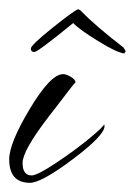

<svg xmlns="http://www.w3.org/2000/svg" viewBox="-32 -361 293 417"><path d="M195 -87Q195 -67 126.5 -15.5Q58 36 33 36Q-12 36 -12 -15Q-12 -50 33 -125Q78 -200 105 -200Q112 -200 122 -194Q132 -188 132 -182Q127 -177 122.5 -171Q118 -165 111 -156Q104 -147 94.5 -134.5Q85 -122 74 -108Q17 -34 17 -7Q17 20 37 20Q49 20 91 -8Q133 -36 163.5 -61.5Q194 -87 194 -91Q195 -90 195 -87ZM127 -311Q50 -248 42.5 -248Q35 -248 35 -255.5Q35 -263 82.5 -301Q130 -339 138 -341L142 -339Q175 -305 236 -258L241 -250L238 -245Q223 -246 181.5 -271.5Q140 -297 127 -311Z"/></svg>

Font: Qwigley
Style: Regular
Weight: 400
Designer: Robert E. Leuschke
Foundry: Robert E. Leuschke
Version: Version 1.003